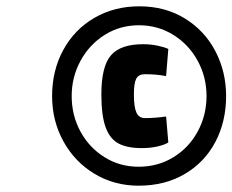

<svg xmlns="http://www.w3.org/2000/svg" viewBox="-20 -738 736 608"><path d="M145 -434Q145 -515 180.5 -580Q216 -645 279 -681.5Q342 -718 421 -718Q503 -718 565.5 -679.5Q628 -641 662 -576Q696 -511 696 -434Q696 -353 662 -288.5Q628 -224 565 -187Q502 -150 419 -150Q342 -150 279.5 -187.5Q217 -225 181 -290Q145 -355 145 -434ZM634 -434Q634 -494 606 -545.5Q578 -597 529 -627.5Q480 -658 420 -658Q360 -658 311.5 -627.5Q263 -597 235 -545.5Q207 -494 207 -434Q207 -373 234.5 -322Q262 -271 310.5 -240.5Q359 -210 419 -210Q480 -210 529 -240Q578 -270 606 -321.5Q634 -373 634 -434ZM301 -439Q301 -528 331.5 -563Q362 -598 433 -598Q457 -598 478.5 -593.5Q500 -589 513 -583L506 -497Q476 -503 439 -503Q419 -503 411.5 -489Q404 -475 404 -439Q404 -399 412 -381.5Q420 -364 439 -364Q469 -364 506 -369L513 -287Q503 -280 480 -274.5Q457 -269 429 -269Q383 -269 355.5 -283.5Q328 -298 314.5 -335Q301 -372 301 -439Z"/></svg>

Font: Cairo
Style: Bold Italic
Weight: 700
Italic angle: -13°
Designer: Mohamed Gaber, Accademia di Belle Arti di Urbino and others
Foundry: Kief Type Foundry, Accademia di Belle Arti di Urbino and others
Version: Version 3.011